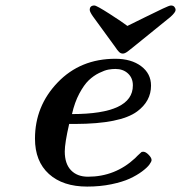

<svg xmlns="http://www.w3.org/2000/svg" viewBox="-20 -671 662 702"><path d="M107.9 -164.1Q107.9 -283.2 190.9 -369.6Q273.9 -456.1 401.9 -456.1Q460 -456.1 496.1 -429Q532.2 -401.9 532.2 -357.9Q532.2 -300.8 481 -263.2Q419.9 -218.3 254.9 -217.8H232.9Q216.8 -147.9 216.8 -117.2Q216.8 -72.3 239.5 -48.6Q262.2 -24.9 301.8 -24.9Q400.9 -24.9 474.1 -92.8Q478 -96.7 482.4 -101.3Q486.8 -106 489.5 -107.9Q492.2 -109.9 494.6 -112.5Q497.1 -115.2 499 -115.7Q501 -116.2 503.9 -116.2Q512.7 -116.2 523.4 -105.2Q534.2 -94.2 534.2 -85.9Q534.2 -80.1 526.1 -69.1Q518.1 -58.1 499 -43.9Q480 -29.8 454.1 -17.8Q428.2 -5.9 387.2 2.7Q346.2 11.2 298.8 11.2Q210 11.2 158.9 -34.9Q107.9 -81.1 107.9 -164.1ZM243.2 -253.9Q466.3 -253.9 465.8 -358.9Q465.8 -385.7 448 -402.3Q430.2 -418.9 401.9 -418.9Q389.6 -418.9 376.2 -416.5Q362.8 -414.1 342.3 -404.1Q321.8 -394 304.4 -377.4Q287.1 -360.8 270 -328.9Q252.9 -296.9 243.2 -253.9ZM308.1 -634.8Q308.1 -650.9 325.2 -650.9Q333 -650.9 380.6 -620.4Q428.2 -589.8 445.8 -576.2Q470.7 -588.4 510.7 -608.2Q550.8 -627.9 575 -639.4Q599.1 -650.9 605 -650.9Q613.8 -650.9 617.9 -645.5Q622.1 -640.1 622.1 -634.8Q622.1 -626 603 -608.9Q559.1 -572.8 502.9 -527.8Q455.1 -488.8 445.6 -481.9Q436 -475.1 429.2 -475.1Q425.3 -475.1 421.6 -476.6Q418 -478 414.1 -482.4Q410.2 -486.8 408 -489.5Q405.8 -492.2 401.4 -499Q397 -505.9 395 -507.8Q331.1 -594.7 319.6 -611.3Q308.1 -627.9 308.1 -634.8Z"/></svg>

Font: CMU Serif
Style: BoldItalic
Weight: 700
Italic angle: -14.04°
Version: Version 0.7.0